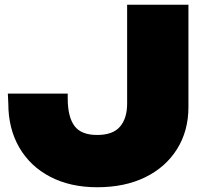

<svg xmlns="http://www.w3.org/2000/svg" viewBox="-20 -770 864 808"><path d="M13 -376H265V-356Q265 -279 293 -240.5Q321 -202 389 -202Q455 -202 485 -237Q515 -272 515 -334V-750H773V-320Q773 -219 725 -142.5Q677 -66 591 -24Q505 18 389 18Q276 18 191.5 -26Q107 -70 61 -149.5Q15 -229 15 -334Z"/></svg>

Font: Bounded
Style: Regular
Weight: 900
Designer: Vlad Churkin
Version: Version 1.0